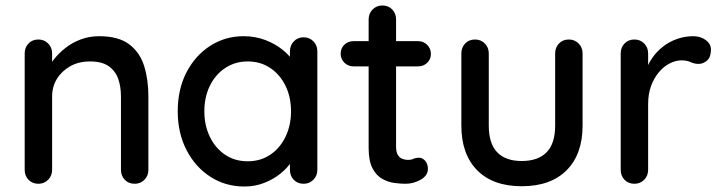

<svg xmlns="http://www.w3.org/2000/svg" viewBox="-20 -670 2631 700"><path d="M341 -538Q412 -538 451 -508.5Q490 -479 505.5 -429.5Q521 -380 521 -319V-51Q521 -29 506.5 -14.5Q492 0 471 0Q449 0 435 -14.5Q421 -29 421 -51V-318Q421 -354 411 -382.5Q401 -411 376.5 -428.5Q352 -446 308 -446Q267 -446 236 -428.5Q205 -411 187.5 -382.5Q170 -354 170 -318V-51Q170 -29 155.5 -14.5Q141 0 120 0Q98 0 84 -14.5Q70 -29 70 -51V-475Q70 -497 84 -511.5Q98 -526 120 -526Q141 -526 155.5 -511.5Q170 -497 170 -475V-419L152 -409Q159 -431 176.5 -453.5Q194 -476 219 -495.5Q244 -515 275 -526.5Q306 -538 341 -538Z M1087 -534Q1108 -534 1122.5 -519.5Q1137 -505 1137 -483V-51Q1137 -29 1122.5 -14.5Q1108 0 1087 0Q1065 0 1051 -14.5Q1037 -29 1037 -51V-123L1057 -120Q1057 -102 1042.5 -80Q1028 -58 1003 -37.5Q978 -17 944 -3.5Q910 10 871 10Q802 10 747 -25.5Q692 -61 660 -123Q628 -185 628 -264Q628 -345 660 -406.5Q692 -468 746.5 -503Q801 -538 868 -538Q911 -538 947.5 -524Q984 -510 1011 -488Q1038 -466 1053 -441.5Q1068 -417 1068 -395L1037 -392V-483Q1037 -504 1051 -519Q1065 -534 1087 -534ZM883 -82Q930 -82 965.5 -106Q1001 -130 1021 -171.5Q1041 -213 1041 -264Q1041 -316 1021 -357Q1001 -398 965.5 -422Q930 -446 883 -446Q837 -446 801 -422Q765 -398 745 -357Q725 -316 725 -264Q725 -213 745 -171.5Q765 -130 800.5 -106Q836 -82 883 -82Z M1269 -520H1504Q1524 -520 1537.5 -506.5Q1551 -493 1551 -473Q1551 -454 1537.5 -441Q1524 -428 1504 -428H1269Q1249 -428 1235.5 -441.5Q1222 -455 1222 -474Q1222 -494 1235.5 -507Q1249 -520 1269 -520ZM1374 -650Q1396 -650 1410 -635.5Q1424 -621 1424 -599V-135Q1424 -117 1430 -106Q1436 -95 1446.5 -91Q1457 -87 1468 -87Q1479 -87 1487.5 -91Q1496 -95 1508 -95Q1520 -95 1530 -84Q1540 -73 1540 -54Q1540 -30 1514 -15Q1488 0 1458 0Q1441 0 1418 -3Q1395 -6 1373.5 -18Q1352 -30 1338 -56.5Q1324 -83 1324 -131V-599Q1324 -621 1338.5 -635.5Q1353 -650 1374 -650Z M2054 -526Q2075 -526 2089.5 -511.5Q2104 -497 2104 -475V-212Q2104 -108 2046 -49.5Q1988 9 1882 9Q1777 9 1719.5 -49.5Q1662 -108 1662 -212V-475Q1662 -497 1676 -511.5Q1690 -526 1712 -526Q1733 -526 1747.5 -511.5Q1762 -497 1762 -475V-212Q1762 -147 1792.5 -115Q1823 -83 1882 -83Q1942 -83 1973 -115Q2004 -147 2004 -212V-475Q2004 -497 2018 -511.5Q2032 -526 2054 -526Z M2293 0Q2271 0 2257 -14.5Q2243 -29 2243 -51V-475Q2243 -497 2257 -511.5Q2271 -526 2293 -526Q2314 -526 2328.5 -511.5Q2343 -497 2343 -475V-363L2333 -406Q2341 -434 2357.5 -458Q2374 -482 2397 -500Q2420 -518 2448.5 -528Q2477 -538 2508 -538Q2534 -538 2553 -524Q2572 -510 2572 -489Q2572 -462 2558 -449.5Q2544 -437 2527 -437Q2512 -437 2498 -443.5Q2484 -450 2465 -450Q2444 -450 2422 -439Q2400 -428 2382 -406.5Q2364 -385 2353.5 -356Q2343 -327 2343 -291V-51Q2343 -29 2328.5 -14.5Q2314 0 2293 0Z"/></svg>

Font: Quicksand SemiBold
Style: Regular
Weight: 600
Designer: Andrew Paglinawan
Foundry: Andrew Paglinawan
Version: Version 3.004